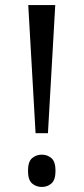

<svg xmlns="http://www.w3.org/2000/svg" viewBox="-20 -734 331 761"><path d="M121 -206 92 -714H199L170 -206ZM146 7Q123 7 107 -7Q91 -21 91 -57Q91 -93 107 -107Q123 -121 146 -121Q168 -121 184 -107Q200 -93 200 -57Q200 -21 184 -7Q168 7 146 7Z"/></svg>

Font: Noto Serif Ethiopic Condensed
Style: Regular
Weight: 400
Width: 3
Designer: Monotype Design Team
Foundry: Monotype Imaging Inc.
Version: Version 2.102; ttfautohint (v1.8.4.7-5d5b)